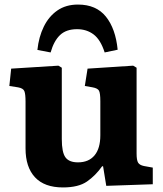

<svg xmlns="http://www.w3.org/2000/svg" viewBox="-20 -808 717 842"><path d="M256 14Q175 14 133.5 -30.5Q92 -75 92 -157V-363Q92 -395 87 -408Q82 -421 59 -425L21 -431L29 -507L236 -520L251 -511V-198Q251 -140 267 -118Q283 -96 322 -96Q369 -96 394.5 -126.5Q420 -157 420 -215V-364Q420 -400 414 -410.5Q408 -421 386 -425L352 -431L364 -507L564 -520L579 -511V-135Q579 -106 585.5 -95Q592 -84 611 -80L650 -73V0L446 7L432 -79H428Q399 -38 361.5 -12Q324 14 256 14ZM322 -788Q402 -788 444.5 -735Q487 -682 496 -590L439 -578Q421 -634 390.5 -657Q360 -680 318 -680Q270 -680 243 -654Q216 -628 202 -578L144 -589Q150 -646 172 -691Q194 -736 231.5 -762Q269 -788 322 -788Z"/></svg>

Font: Literata
Style: Bold
Weight: 700
Designer: Latin by Veronika Burian and Jose Scaglione. Greek by Irene Vlachou. Cyrillic by Vera Evstafieva.
Foundry: TypeTogether
Version: Version 3.103; ttfautohint (v1.8.4.7-5d5b);gftools[0.9.29]